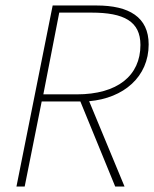

<svg xmlns="http://www.w3.org/2000/svg" viewBox="-20 -680 562 700"><path d="M40 0H70L132 -310H273L400 0H434L305 -311C431 -322 522 -400 522 -518C522 -618 450 -660 332 -660H172ZM138 -336 196 -634H314C432 -634 492 -602 492 -516C492 -404 408 -336 260 -336Z"/></svg>

Font: Source Sans Pro ExtraLight
Style: Italic
Weight: 200
Italic angle: -11°
Designer: Paul D. Hunt
Foundry: Adobe Systems Incorporated
Version: Version 3.006;hotconv 1.0.111;makeotfexe 2.5.65597